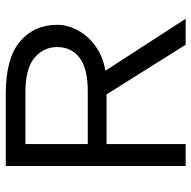

<svg xmlns="http://www.w3.org/2000/svg" viewBox="-19 -644 663 665"><g transform="rotate(-90 312.5 -311.5)"><path d="M70 0V-623H320Q443 -623 501 -574Q559 -525 559 -445Q559 -407 539 -371.5Q519 -336 483.5 -311Q448 -286 400 -278L580 0H490L318 -274H146V0ZM146 -339H328Q408 -339 445 -367.5Q482 -396 482 -445Q482 -492 445 -523.5Q408 -555 325 -555H146Z"/></g></svg>

Font: Inconsolata Expanded Thin
Style: Regular
Weight: 100
Width: 7
Monospace: yes
Designer: Raph Levien, Cyreal, Brenton Simpson
Foundry: Raph Levien, Cyreal, Google
Version: Version 3.100; ttfautohint (v1.8.4.7-5d5b)